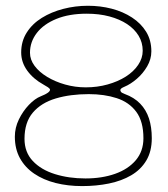

<svg xmlns="http://www.w3.org/2000/svg" viewBox="-20 -633 582 666"><path d="M265 12.5Q215.5 12.5 173 1.8Q130.5 -9 98.8 -30.5Q67 -52 49.2 -84.2Q31.5 -116.5 31.5 -159Q31.5 -190 45.5 -218.8Q59.5 -247.5 80.2 -269.2Q101 -291 121.5 -299Q139 -306 146.2 -311.5Q153.5 -317 153.5 -321.5Q153.5 -325.5 146.5 -330.2Q139.5 -335 131 -339.5Q95.5 -359 74.5 -388Q53.5 -417 53.5 -451Q53.5 -490 72.8 -520.2Q92 -550.5 125 -571Q158 -591.5 199.5 -602.2Q241 -613 285 -613Q328 -613 367.5 -602.8Q407 -592.5 438 -572.2Q469 -552 487 -522.8Q505 -493.5 505 -455Q505 -427.5 490.5 -402.8Q476 -378 454.5 -359.5Q433 -341 411.5 -332Q405.5 -329.5 401.5 -326.8Q397.5 -324 397.5 -320Q397.5 -317.5 399.8 -314.2Q402 -311 412.5 -307Q445.5 -295 466.2 -273.5Q487 -252 496.8 -222Q506.5 -192 506.5 -153.5Q506.5 -108 487.5 -76.2Q468.5 -44.5 435.2 -25Q402 -5.5 358.2 3.5Q314.5 12.5 265 12.5ZM276.5 -14Q333.5 -14 379 -30Q424.5 -46 451 -77.2Q477.5 -108.5 477.5 -153.5Q477.5 -211.5 452.8 -245Q428 -278.5 385 -292.5Q342 -306.5 288 -306.5Q224 -306.5 173.5 -291.5Q123 -276.5 94 -242.5Q65 -208.5 65 -151.5Q65 -105 93.8 -74.5Q122.5 -44 170.8 -29Q219 -14 276.5 -14ZM277.5 -330Q317.5 -330 353.2 -340Q389 -350 416.2 -367.2Q443.5 -384.5 459.2 -407.8Q475 -431 475 -457Q475 -485.5 460.8 -509Q446.5 -532.5 420.8 -549.5Q395 -566.5 359.5 -576Q324 -585.5 281 -585.5Q220 -585.5 175.8 -567.5Q131.5 -549.5 107.8 -518.8Q84 -488 84 -450Q84 -426 100 -404.5Q116 -383 143.8 -366.2Q171.5 -349.5 206 -339.8Q240.5 -330 277.5 -330Z"/></svg>

Font: Gluten Thin
Style: Regular
Weight: 100
Designer: Tyler Finck
Foundry: Etcetera Type Company
Version: Version 1.300